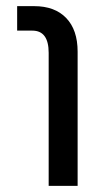

<svg xmlns="http://www.w3.org/2000/svg" viewBox="-20 -608 330 628"><path d="M233.9 -439V0H139.2V-435.1Q139.2 -507.8 85.9 -507.8H36.1V-587.9H91.8Q159.2 -587.9 196.5 -549.1Q233.9 -510.3 233.9 -439Z"/></svg>

Font: LT Superior Med
Style: Regular
Weight: 500
Designer: Daniel Lyons
Foundry: LyonsType
Version: Version 1.000